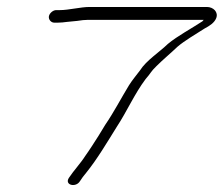

<svg xmlns="http://www.w3.org/2000/svg" viewBox="-20 -491 642 551"><path d="M135.5 -426H146.5C155.5 -426 163.6 -427 170.8 -428L201.3 -431C213.6 -433 223.7 -434 231.7 -434H564.7C563.6 -433 562.4 -432 561.1 -430C530.9 -410 489.5 -388 461.8 -365C438.2 -342 399.2 -317 381.8 -289C372.9 -277 359.3 -261 350 -246C326.9 -208 306.8 -169 282.1 -133L263.2 -102C252.5 -85 235.2 -58 225 -44C210.9 -21.8 191.7 -1.8 178 19C163.7 40 197.5 48.6 209.4 29C214.7 20.4 220 13.7 227.2 5C259.5 -35 287 -82 315.1 -127C344.1 -171 366.2 -222 397.8 -264C413.7 -282 412.1 -285 428.7 -301C447.7 -320 470.7 -339 489.5 -357C509.2 -374 543.4 -394 566.8 -409C582 -417 595.5 -426 600.5 -439C607.2 -456 592.6 -471 573.6 -471H236.6C211.6 -471 177.2 -462 152.2 -462H141.2C132.2 -462 121.7 -453 120.3 -444C118.9 -435 126.5 -426 135.5 -426Z"/></svg>

Font: CiSf OpenHand
Style: SquObl
Weight: 400
Foundry: Cannot Into Space Fonts
Version: Version 0.7892